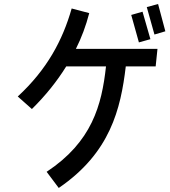

<svg xmlns="http://www.w3.org/2000/svg" viewBox="-20 -872 840 951"><path d="M799 -717 763 -852 707 -837 745 -701ZM138 -332C206 -399 262 -469 308 -543H505C484 -350 435 -169 211 -21L271 59C526 -115 578 -332 603 -543H751L760 -630H356C384 -686 406 -745 422 -807L335 -830C290 -672 213 -528 68 -394ZM725 -678 686 -814 630 -798 668 -662Z"/></svg>

Font: Smiley Sans Oblique
Style: Regular
Weight: 400
Italic angle: -8°
Designer: oooooohmygosh, Nagisa Chen, Janine Sui, Heda Shi, Jian Li
Foundry: atelierAnchor
Version: Version 2.0.1